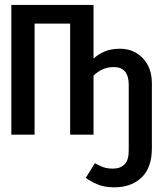

<svg xmlns="http://www.w3.org/2000/svg" viewBox="-20 -561 655 800"><path d="M27.2 0V-540.5H369.7V-316.9Q390.8 -336.4 417.4 -347.2Q444.1 -357.9 479.5 -357.9Q537.9 -357.9 575.4 -318.2Q612.8 -278.5 612.8 -213.3V56.9Q612.8 137.4 570 178.5Q527.2 219.5 456.4 219.5Q415.4 219.5 386.2 207.2Q356.9 194.9 337.4 180L375.4 119Q392.8 128.7 409.2 135.1Q425.6 141.5 450.8 141.5Q481 141.5 498.7 124.1Q516.4 106.7 516.4 66.2V-207.2Q516.4 -281.5 454.4 -281.5Q428.2 -281.5 407.9 -272.3Q387.7 -263.1 369.7 -246.2V0H272.3V-462.6H124.1V0Z"/></svg>

Font: Fira Code Retina
Style: Regular
Weight: 450
Monospace: yes
Designer: Carrois Corporate, Edenspiekermann AG, Nikita Prokopov
Foundry: Carrois Corporate, Edenspiekermann AG, Nikita Prokopov
Version: Version 6.002